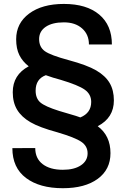

<svg xmlns="http://www.w3.org/2000/svg" viewBox="-20 -741 661 992"><path d="M568.4 -222.2Q568.4 -132.3 484.9 -88.9Q550.8 -40 550.8 50.3Q550.8 134.8 484.9 183.1Q418.9 231.4 304.7 231.4Q184.6 231.4 114.3 178.5Q43.9 125.5 43.9 24.4L162.1 23.9Q162.1 77.6 200.2 106.9Q238.3 136.2 304.7 136.2Q363.8 136.2 398.2 113Q432.6 89.8 432.6 51.3Q432.6 13.7 399.9 -8.5Q367.2 -30.8 275.9 -57.6Q184.1 -82.5 137.7 -109.4Q91.3 -136.2 68.6 -173.8Q45.9 -211.4 45.9 -264.6Q45.9 -354.5 128.4 -398.4Q96.7 -422.9 80.1 -456.1Q63.5 -489.3 63.5 -538.1Q63.5 -621.1 130.6 -670.9Q197.8 -720.7 310.1 -720.7Q427.2 -720.7 492.7 -665.8Q558.1 -610.8 558.1 -511.2H439.5Q439.5 -563 404.1 -594.2Q368.7 -625.5 310.1 -625.5Q250 -625.5 216.1 -602.3Q182.1 -579.1 182.1 -539.1Q182.1 -498 211.4 -476.8Q240.7 -455.6 335.2 -430.2Q429.7 -404.8 477.1 -377.2Q524.4 -349.6 546.4 -312.3Q568.4 -274.9 568.4 -222.2ZM293.5 -328.6Q253.9 -338.9 216.8 -352.5Q164.1 -333 164.1 -272.5Q164.1 -232.9 188.2 -211.9Q212.4 -190.9 285.2 -168L372.6 -142.1L395 -134.3Q451.2 -157.2 451.2 -214.4Q451.2 -253.9 418 -277.6Q384.8 -301.3 293.5 -328.6Z"/></svg>

Font: TypoPRO Roboto
Style: Regular
Weight: 500
Designer: Google
Version: Version 2.136; 2016